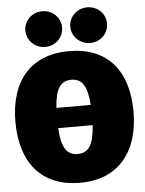

<svg xmlns="http://www.w3.org/2000/svg" viewBox="-63 -1005 816 1077"><g transform="rotate(-5 345.0 -466.5)"><path d="M215 -754C274 -754 319 -799 319 -855C319 -911 274 -955 215 -955C159 -955 112 -911 112 -855C112 -799 159 -754 215 -754ZM469 -754C527 -754 572 -799 572 -855C572 -911 527 -955 469 -955C412 -955 365 -911 365 -855C365 -799 412 -754 469 -754ZM345 -719C127 -719 12 -576 12 -350C12 -119 127 22 345 22C562 22 677 -125 677 -350C677 -581 562 -719 345 -719ZM345 -558C404 -558 434 -517 441 -408H248C255 -517 285 -558 345 -558ZM345 -140C283 -140 254 -184 248 -294H442C435 -184 407 -140 345 -140Z"/></g></svg>

Font: Fira Sans Ultra
Style: Regular
Weight: 950
Designer: Carrois Corporate & Edenspiekermann AG
Foundry: Carrois Corporate GbR & Edenspiekermann AG
Version: Version 4.203;PS 004.203;hotconv 1.0.88;makeotf.lib2.5.64775